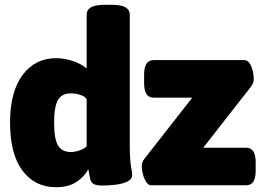

<svg xmlns="http://www.w3.org/2000/svg" viewBox="-20 -774 1094 802"><path d="M214 8Q126 8 74 -61Q22 -130 22 -262Q22 -391 74.5 -461Q127 -531 214 -531Q249 -531 283.5 -519.5Q318 -508 342 -488V-712Q342 -733 360 -743.5Q378 -754 418 -754H446Q486 -754 504 -743.5Q522 -733 522 -712V-174Q522 -125 524.5 -101Q527 -77 529.5 -65.5Q532 -54 532 -43Q532 -25 512 -15.5Q492 -6 463.5 -2.5Q435 1 407 1Q383 1 372 -5Q361 -11 357 -26Q353 -41 349 -68Q333 -36 299.5 -14Q266 8 214 8ZM276 -139Q293 -139 313 -146Q333 -153 342 -163V-360Q334 -372 314.5 -378Q295 -384 276 -384Q238 -384 222 -356Q206 -328 206 -261Q206 -195 222 -167Q238 -139 276 -139ZM612 0Q600 0 591 -13.5Q582 -27 577 -46Q572 -65 572 -79Q572 -97 585 -113L783 -366H622Q582 -366 582 -426V-463Q582 -523 622 -523H1000Q1014 -523 1022.5 -510Q1031 -497 1035.5 -478.5Q1040 -460 1040 -445Q1040 -435 1037 -427.5Q1034 -420 1026 -409L829 -157H1008Q1048 -157 1048 -97V-60Q1048 0 1008 0Z"/></svg>

Font: Asap Black
Style: Regular
Weight: 900
Designer: Pablo Cosgaya
Foundry: Omnibus-Type
Version: Version 3.001; ttfautohint (v1.8.4.7-5d5b)